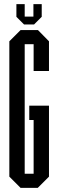

<svg xmlns="http://www.w3.org/2000/svg" viewBox="-20 -905 281 925"><path d="M96 -787 59 -824V-885H99V-825H141V-885H181V-824L144 -787ZM79 0 25 -54V-706L79 -760H163L216 -706V-563H142V-692H99V-68H142V-327H121V-396H216V-54L162 0Z"/></svg>

Font: Commune Nuit Debout
Style: Regular
Weight: 400
Designer: Sébastien Marchal
Foundry: Sébastien Marchal
Version: Version 1.003;PS 1.3;hotconv 1.0.88;makeotf.lib2.5.647800